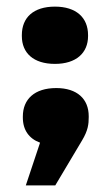

<svg xmlns="http://www.w3.org/2000/svg" viewBox="-20 -430 334 580"><path d="M49 -78V-75C49 -37 68 -11 101 1L58 130H147L228 -6C246 -36 248 -55 248 -76V-79C248 -131 213 -164 150 -164C84 -164 49 -130 49 -78ZM46 -321C46 -270 81 -237 146 -237C210 -237 246 -270 246 -321V-324C246 -377 210 -410 146 -410C81 -410 46 -377 46 -324Z"/></svg>

Font: LT Wave Black
Style: Regular
Weight: 900
Designer: Daniel Lyons
Version: Version 2.5 (Glyphs App)